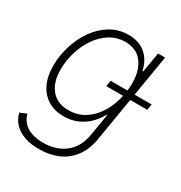

<svg xmlns="http://www.w3.org/2000/svg" viewBox="-178 -678 964 1022"><g transform="rotate(30 304.0 -167.0)"><path d="M207 215.3Q154.8 215.3 115.5 201.2Q76.2 187 52 160.9Q27.8 134.8 19.5 99.1L60.1 82.5Q66.9 109.9 85.2 130.6Q103.5 151.4 134.3 163.1Q165 174.8 208.5 174.8Q289.1 174.8 342.5 132.8Q396 90.8 409.7 8.3L431.6 -123.5L427.7 -123Q408.7 -87.4 379.9 -59.8Q351.1 -32.2 314 -16.8Q276.9 -1.5 232.9 -1.5Q177.2 -1.5 136.2 -26.6Q95.2 -51.8 73.2 -97.9Q51.3 -144 51.3 -207.5Q51.3 -268.6 69.6 -328.9Q87.9 -389.2 122.6 -439.5Q157.2 -489.7 206.8 -520Q256.3 -550.3 318.8 -550.3Q354 -550.3 381.3 -540Q408.7 -529.8 428 -511.5Q447.3 -493.2 459.5 -469.7Q471.7 -446.3 476.6 -419.9L481.4 -420.4L502 -542.5H545.4L453.1 12.7Q441.4 80.6 407.7 125.7Q374 170.9 322.5 193.1Q271 215.3 207 215.3ZM238.8 -42.5Q293.5 -42.5 335.2 -68.4Q377 -94.2 405.3 -137Q433.6 -179.7 448 -231.9Q462.4 -284.2 462.4 -336.9Q462.4 -414.1 426.5 -461.7Q390.6 -509.3 321.8 -509.3Q269 -509.3 227.1 -482.4Q185.1 -455.6 155.5 -411.9Q126 -368.2 110.6 -314.9Q95.2 -261.7 95.2 -209.5Q95.2 -132.8 132.3 -87.6Q169.4 -42.5 238.8 -42.5ZM350.1 -254.4 356 -290.5H607.9L602.1 -254.4Z"/></g></svg>

Font: Inter 16pt ExtraLight
Style: Italic
Weight: 250
Italic angle: -9.3988°
Version: Version 4.001;git-66647c0bb